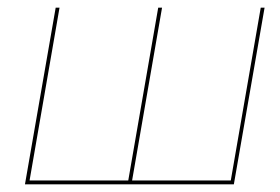

<svg xmlns="http://www.w3.org/2000/svg" viewBox="-20 -480 729 500"><path d="M581 -10 659 -460H669L589 0H45L125 -460H135L57 -10H314L392 -460H402L324 -10Z"/></svg>

Font: Jost Thin
Style: Italic
Weight: 200
Italic angle: -5°
Version: Version 3.710